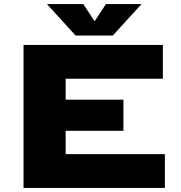

<svg xmlns="http://www.w3.org/2000/svg" viewBox="-20 -920 884 940"><path d="M95.2 0V-700H777.3V-534.6H301.4V-432H584.3V-279.7H301.4V-165.4H787.3V0ZM672.8 -900 532.4 -746.1H349.9L210 -900H388L443.2 -815.8L498.7 -900Z"/></svg>

Font: Science Gothic
Style: Regular
Weight: 400
Designer: Thomas Phinney, Vassil Kateliev, Brandon Buerkle
Foundry: Font Detective LLC
Version: Version 1.018